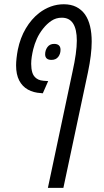

<svg xmlns="http://www.w3.org/2000/svg" viewBox="-20 -660 500 920"><path d="M209.5 240.2 327.6 -316.9Q337.9 -363.3 343 -400.4Q348.1 -437.5 348.1 -465.8Q348.1 -519.5 330.3 -547.4Q312.5 -575.2 275.9 -575.2Q248.5 -575.2 226.6 -560.5Q204.6 -545.9 186.5 -522.9Q168 -499.5 156.7 -474.4Q145.5 -449.2 139.2 -423.8Q134.8 -405.3 132.1 -387.7Q129.4 -370.1 129.4 -354Q129.4 -330.6 134.8 -312.7Q140.1 -294.9 154.8 -284.2Q163.1 -277.8 175 -275.1Q187 -272.5 202.1 -272L210.9 -271.5L185.1 -212.9L176.3 -213.9Q140.6 -215.8 113.8 -230.7Q86.9 -245.6 72 -274.4Q57.1 -303.2 57.1 -346.7Q57.1 -362.3 59.3 -381.8Q61.5 -401.4 65.4 -421.9Q77.1 -479 103.8 -523.9Q130.4 -568.8 167.5 -597.7Q193.4 -617.7 223.4 -628.7Q253.4 -639.6 285.6 -639.6Q319.8 -639.6 345.2 -627Q370.6 -614.3 387.7 -590.3Q403.8 -566.9 411.6 -534.2Q419.4 -501.5 419.4 -460.4Q419.4 -399.4 401.4 -313.5L283.7 240.2ZM226.6 -373Q211.4 -373 203.9 -379.9Q196.3 -386.7 196.3 -399.9Q196.3 -419.4 207.5 -434.6Q218.8 -449.7 239.3 -449.7Q254.4 -449.7 262.2 -442.6Q270 -435.5 270 -421.4Q270 -401.4 258.8 -387.2Q247.6 -373 226.6 -373Z"/></svg>

Font: Open Sans Condensed
Style: Italic
Weight: 400
Width: 3
Italic angle: -12°
Designer: Monotype Design Team
Foundry: Monotype Imaging Inc.
Version: Version 3.000